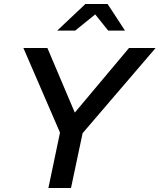

<svg xmlns="http://www.w3.org/2000/svg" viewBox="-20 -940 798 960"><path d="M97 0ZM222 0 280 -277 97 -700H217L354 -377L625 -700H758L393 -274L335 0ZM521 -787 456 -868 356 -787H266L407 -920H518L605 -787Z"/></svg>

Font: Rosa Sans Medium
Style: Italic
Weight: 500
Italic angle: -12°
Designer: Pentagram / MCKL
Foundry: Pentagram / MCKL
Version: Version 1.005;September 16, 2019;FontCreator 11.5.0.2425 64-